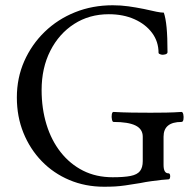

<svg xmlns="http://www.w3.org/2000/svg" viewBox="-20 -696 728 729"><path d="M375 13Q304 13 243.5 -12.5Q183 -38 138.5 -84Q94 -130 69 -191.5Q44 -253 44 -326Q44 -400 72 -463.5Q100 -527 149.5 -575Q199 -623 265 -649.5Q331 -676 408 -676Q439 -676 467.5 -672Q496 -668 526 -662Q557 -655 574 -651.5Q591 -648 602 -648Q609 -628 612.5 -592Q616 -556 616 -498Q616 -492 607.5 -489.5Q599 -487 591 -489Q583 -491 582 -495Q582 -538 557.5 -571Q533 -604 490.5 -623Q448 -642 393 -642Q319 -642 261.5 -605Q204 -568 171 -503Q138 -438 138 -354Q138 -284 156.5 -223.5Q175 -163 210.5 -118Q246 -73 295.5 -48Q345 -23 408 -23Q451 -23 476 -28Q501 -33 511.5 -46.5Q522 -60 522 -84V-177Q522 -206 494.5 -219.5Q467 -233 411 -233Q407 -233 405 -242.5Q403 -252 404.5 -261.5Q406 -271 411 -271Q446 -269 481.5 -268.5Q517 -268 552 -268Q581 -268 610.5 -268.5Q640 -269 669 -271Q674 -271 676 -261.5Q678 -252 676.5 -242.5Q675 -233 669 -233Q601 -233 601 -177V-70Q601 -38 619 -38Q624 -38 625.5 -32.5Q627 -27 625.5 -21Q624 -15 619 -15Q612 -15 594 -13Q576 -11 554 -8Q532 -5 513 -1Q477 5 455.5 8Q434 11 416.5 12Q399 13 375 13Z"/></svg>

Font: Junicode VF
Style: Regular
Weight: 400
Designer: Peter S. Baker
Version: Version 2.213